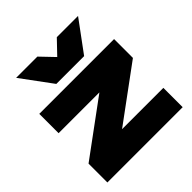

<svg xmlns="http://www.w3.org/2000/svg" viewBox="-215 -979 1138 1138"><g transform="rotate(-45 354.0 -410.5)"><path d="M39 0V-158L417 -436L581 -411H41V-573H668V-415L290 -137L151 -162H670V0ZM471 -627H238L95 -821H273L408 -680H301L436 -821H614Z"/></g></svg>

Font: Unbounded ExtraBold
Style: Regular
Weight: 800
Designer: Luke Prowse, Jean-Baptiste Morizot, Fátima Lázaro, Florian Runge
Foundry: NaN
Version: Version 1.701;gftools[0.9.28.dev5+ged2979d]